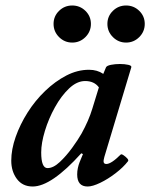

<svg xmlns="http://www.w3.org/2000/svg" viewBox="-20 -666 547 699"><path d="M99 13Q62 13 41.5 -14.5Q21 -42 21 -81Q21 -122 37 -167.5Q53 -213 80.5 -256.5Q108 -300 144.5 -335Q181 -370 221.5 -391Q262 -412 304 -412Q334 -412 356 -397L366 -421Q369 -427 384 -430Q399 -433 416.5 -433Q434 -433 447 -430Q460 -427 458 -421L360 -95Q358 -87 357.5 -84Q357 -81 357 -79Q357 -69 367 -69Q385 -69 419 -103Q422 -106 429.5 -101Q437 -96 443 -89.5Q449 -83 446 -79Q429 -57 401 -35.5Q373 -14 345 -0.5Q317 13 299 13Q261 13 261 -31Q261 -43 263.5 -54.5Q266 -66 270 -76L282 -105L276 -108Q167 13 99 13ZM153 -54Q174 -54 197.5 -76Q221 -98 242.5 -127.5Q264 -157 277 -180Q303 -227 316 -270L340 -348Q323 -371 290 -371Q260 -371 231.5 -344Q203 -317 180 -275.5Q157 -234 143.5 -189.5Q130 -145 130 -111Q130 -54 153 -54ZM243 -511Q215 -511 195 -531Q175 -551 175 -579Q175 -607 195 -626.5Q215 -646 243 -646Q271 -646 291 -626.5Q311 -607 311 -579Q311 -551 291 -531Q271 -511 243 -511ZM439 -511Q411 -511 391 -531Q371 -551 371 -579Q371 -607 391 -626.5Q411 -646 439 -646Q467 -646 487 -626.5Q507 -607 507 -579Q507 -551 487 -531Q467 -511 439 -511Z"/></svg>

Font: Junicode
Style: Bold Italic
Weight: 700
Italic angle: -11°
Designer: Peter S. Baker
Version: Version 2.100; ttfautohint (v1.8.4)